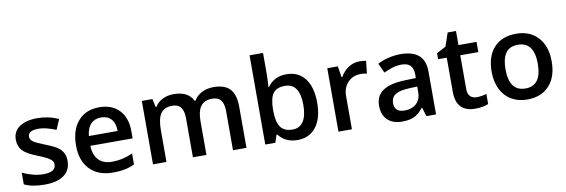

<svg xmlns="http://www.w3.org/2000/svg" viewBox="-55 -1180 4747 1610"><g transform="rotate(-10 2318.5 -375.0)"><path d="M444.8 -153.8Q444.8 -74.7 387.2 -32.5Q329.6 9.8 222.2 9.8Q114.3 9.8 48.8 -22.9V-122.1Q144 -78.1 226.1 -78.1Q332 -78.1 332 -142.1Q332 -162.6 320.3 -176.3Q308.6 -189.9 281.7 -204.6Q254.9 -219.2 207 -237.8Q113.8 -273.9 80.8 -310.1Q47.9 -346.2 47.9 -403.8Q47.9 -473.1 103.8 -511.5Q159.7 -549.8 255.9 -549.8Q351.1 -549.8 436 -511.2L398.9 -424.8Q311.5 -460.9 252 -460.9Q161.1 -460.9 161.1 -409.2Q161.1 -383.8 184.8 -366.2Q208.5 -348.6 288.1 -317.9Q355 -292 385.3 -270.5Q415.5 -249 430.2 -220.9Q444.8 -192.9 444.8 -153.8Z M804.7 9.8Q678.7 9.8 607.7 -63.7Q536.6 -137.2 536.6 -266.1Q536.6 -398.4 602.5 -474.1Q668.5 -549.8 783.7 -549.8Q890.6 -549.8 952.6 -484.9Q1014.6 -419.9 1014.6 -306.2V-244.1H654.8Q657.2 -165.5 697.3 -123.3Q737.3 -81.1 810.1 -81.1Q857.9 -81.1 899.2 -90.1Q940.4 -99.1 987.8 -120.1V-26.9Q945.8 -6.8 902.8 1.5Q859.9 9.8 804.7 9.8ZM783.7 -462.9Q729 -462.9 696 -428.2Q663.1 -393.6 656.7 -327.1H901.9Q900.9 -394 869.6 -428.5Q838.4 -462.9 783.7 -462.9Z M1600.1 0H1484.9V-333Q1484.9 -395 1461.4 -425.5Q1438 -456.1 1388.2 -456.1Q1321.8 -456.1 1290.8 -412.8Q1259.8 -369.6 1259.8 -269V0H1145V-540H1234.9L1251 -469.2H1256.8Q1279.3 -507.8 1322 -528.8Q1364.7 -549.8 1416 -549.8Q1540.5 -549.8 1581.1 -464.8H1588.9Q1612.8 -504.9 1656.2 -527.3Q1699.7 -549.8 1755.9 -549.8Q1852.5 -549.8 1896.7 -501Q1940.9 -452.1 1940.9 -352.1V0H1826.2V-333Q1826.2 -395 1802.5 -425.5Q1778.8 -456.1 1729 -456.1Q1662.1 -456.1 1631.1 -414.3Q1600.1 -372.6 1600.1 -286.1Z M2377 -549.8Q2478 -549.8 2534.4 -476.6Q2590.8 -403.3 2590.8 -271Q2590.8 -138.2 2533.7 -64.2Q2476.6 9.8 2375 9.8Q2272.5 9.8 2215.8 -64H2208L2187 0H2101.1V-759.8H2215.8V-579.1Q2215.8 -559.1 2213.9 -519.5Q2211.9 -480 2210.9 -469.2H2215.8Q2270.5 -549.8 2377 -549.8ZM2347.2 -456.1Q2277.8 -456.1 2247.3 -415.3Q2216.8 -374.5 2215.8 -278.8V-271Q2215.8 -172.4 2247.1 -128.2Q2278.3 -84 2349.1 -84Q2410.2 -84 2441.7 -132.3Q2473.1 -180.7 2473.1 -272Q2473.1 -456.1 2347.2 -456.1Z M2998 -549.8Q3032.7 -549.8 3055.2 -544.9L3043.9 -438Q3019.5 -443.8 2993.2 -443.8Q2924.3 -443.8 2881.6 -398.9Q2838.9 -354 2838.9 -282.2V0H2724.1V-540H2814L2829.1 -444.8H2835Q2861.8 -493.2 2905 -521.5Q2948.2 -549.8 2998 -549.8Z M3473.1 0 3450.2 -75.2H3446.3Q3407.2 -25.9 3367.7 -8.1Q3328.1 9.8 3266.1 9.8Q3186.5 9.8 3141.8 -33.2Q3097.2 -76.2 3097.2 -154.8Q3097.2 -238.3 3159.2 -280.8Q3221.2 -323.2 3348.1 -327.1L3441.4 -330.1V-358.9Q3441.4 -410.6 3417.2 -436.3Q3393.1 -461.9 3342.3 -461.9Q3300.8 -461.9 3262.7 -449.7Q3224.6 -437.5 3189.5 -420.9L3152.3 -502.9Q3196.3 -525.9 3248.5 -537.8Q3300.8 -549.8 3347.2 -549.8Q3450.2 -549.8 3502.7 -504.9Q3555.2 -460 3555.2 -363.8V0ZM3302.2 -78.1Q3364.7 -78.1 3402.6 -113Q3440.4 -147.9 3440.4 -210.9V-257.8L3371.1 -254.9Q3290 -252 3253.2 -227.8Q3216.3 -203.6 3216.3 -153.8Q3216.3 -117.7 3237.8 -97.9Q3259.3 -78.1 3302.2 -78.1Z M3916.5 -83Q3958.5 -83 4000.5 -96.2V-9.8Q3981.4 -1.5 3951.4 4.2Q3921.4 9.8 3889.2 9.8Q3726.1 9.8 3726.1 -162.1V-453.1H3652.3V-503.9L3731.4 -545.9L3770.5 -660.2H3841.3V-540H3995.1V-453.1H3841.3V-164.1Q3841.3 -122.6 3862.1 -102.8Q3882.8 -83 3916.5 -83Z M4587.4 -271Q4587.4 -138.7 4519.5 -64.5Q4451.7 9.8 4330.6 9.8Q4254.9 9.8 4196.8 -24.4Q4138.7 -58.6 4107.4 -122.6Q4076.2 -186.5 4076.2 -271Q4076.2 -402.3 4143.6 -476.1Q4210.9 -549.8 4333.5 -549.8Q4450.7 -549.8 4519 -474.4Q4587.4 -398.9 4587.4 -271ZM4194.3 -271Q4194.3 -84 4332.5 -84Q4469.2 -84 4469.2 -271Q4469.2 -456.1 4331.5 -456.1Q4259.3 -456.1 4226.8 -408.2Q4194.3 -360.4 4194.3 -271Z"/></g></svg>

Font: f2_18033          
Style: Regular
Weight: 600
Foundry: Ascender Corporation
Version: Version 1.10